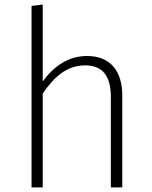

<svg xmlns="http://www.w3.org/2000/svg" viewBox="-20 -820 667 840"><path d="M361 -575C278 -575 216 -530 167 -464V-800L118 -794V0H167V-411C216 -483 272 -534 353 -534C427 -534 465 -490 465 -395V0H515V-402C515 -510 462 -575 361 -575Z"/></svg>

Font: Glow Sans SC Normal Light
Style: Regular
Weight: 300
Designer: Ryoko NISHIZUKA (kana, bopomofo & ideographs); Paul D. Hunt (Latin, Greek & Cyrillic); Sandoll Communications, Soo-young
Version: Version 0.93